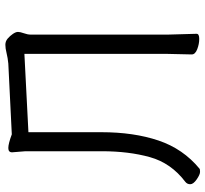

<svg xmlns="http://www.w3.org/2000/svg" viewBox="-45 -708 766 716"><g transform="rotate(-90 338.0 -350.0)"><path d="M67 11Q65 13 55 13Q45 13 27 0.5Q9 -12 9 -23.5Q9 -35 18 -42Q88 -95 110 -174Q132 -253 132 -353V-638L128 -688Q128 -702 144 -702Q160 -702 195 -689L459 -702Q480 -704 498 -708.5Q516 -713 529 -713Q542 -713 552 -704.5Q562 -696 569.5 -685Q577 -674 577 -666Q577 -658 572 -644Q567 -630 567 -619V-106L570 0Q570 10 551 10Q532 10 512.5 2.5Q493 -5 493 -18L495 -107V-642L203 -627V-355Q203 -234 172 -142Q141 -50 67 11Z"/></g></svg>

Font: LXGW WenKai TC
Style: Regular
Weight: 400
Designer: LXGW / Fontworks Inc.
Foundry: LXGW / Fontworks Inc.
Version: Version 1.330